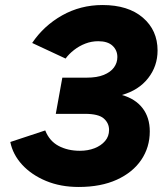

<svg xmlns="http://www.w3.org/2000/svg" viewBox="-20 -732 647 764"><path d="M293 12Q221 12 163.2 -12Q105.5 -36 68.2 -76.5Q31 -117 21 -167L160 -213Q176.5 -171 213 -151.5Q249.5 -132 298 -132Q330 -132 356.2 -142.2Q382.5 -152.5 398.2 -171Q414 -189.5 414 -215Q414 -242 393 -260.5Q372 -279 318 -279H202L228 -423H325Q366 -423 393 -434Q420 -445 433.5 -463.5Q447 -482 447 -505Q447 -532 427.8 -550Q408.5 -568 371 -568Q344 -568 319.5 -558.5Q295 -549 274.8 -533.2Q254.5 -517.5 241 -499L108 -561Q154 -629.5 227.2 -670.8Q300.5 -712 388 -712Q490 -712 548.5 -661.8Q607 -611.5 607 -531Q607 -469 569.5 -421Q532 -373 465 -354Q518.5 -339 547.2 -301.8Q576 -264.5 576 -209Q576 -146 542.2 -96Q508.5 -46 445 -17Q381.5 12 293 12Z"/></svg>

Font: Overpass Black
Style: Italic
Weight: 900
Italic angle: -10°
Designer: Delve Withrington, Dave Bailey, Thomas Jockin
Foundry: Delve Fonts LLC
Version: Version 4.000